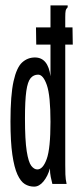

<svg xmlns="http://www.w3.org/2000/svg" viewBox="-20 -685 291 715"><path d="M107 10Q88 10 72.5 0.5Q57 -9 45 -35Q33 -61 26 -109Q19 -157 19 -233Q19 -331 30.5 -382.5Q42 -434 62.5 -452.5Q83 -471 110 -471Q159 -471 168 -401V-665H232V-658Q226 -652 224.5 -645Q223 -638 223 -621V-71Q223 -53 223.5 -35.5Q224 -18 228 0H175Q172 -12 169 -26Q166 -40 166 -58Q158 -29 142 -9.5Q126 10 107 10ZM119 -54Q140 -54 154 -93Q168 -132 168 -231Q168 -329 154.5 -368Q141 -407 122 -407Q105 -407 94 -394Q83 -381 78 -346Q73 -311 73 -244Q73 -163 79.5 -122Q86 -81 96.5 -67.5Q107 -54 119 -54ZM115 -519 114 -583H250L251 -519Z"/></svg>

Font: Inconsolata UltraCondensed Medium
Style: Regular
Weight: 500
Width: 1
Monospace: yes
Designer: Raph Levien, Cyreal, Brenton Simpson
Foundry: Raph Levien, Cyreal, Google
Version: Version 3.001; ttfautohint (v1.8.2.53-6de2)